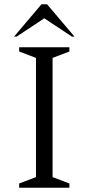

<svg xmlns="http://www.w3.org/2000/svg" viewBox="-20 -882 416 902"><path d="M70 0V-20L149 -50V-610L70 -640V-660H306V-640L227 -610V-50L306 -20V0ZM46 -710 175 -862H201L330 -710H318L188 -796L58 -710Z"/></svg>

Font: Spectral Light
Style: Regular
Weight: 300
Designer: Jean-Baptiste Levee
Foundry: Production Type
Version: Version 2.001